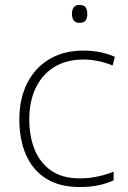

<svg xmlns="http://www.w3.org/2000/svg" viewBox="-20 -744 514 774"><path d="M302 10Q220 10 166 -24Q112 -58 85 -119.5Q58 -181 58 -262Q58 -346 89.5 -408.5Q121 -471 179 -505.5Q237 -540 316 -540Q353 -540 384.5 -533.5Q416 -527 443 -515L434 -480Q405 -492 374.5 -498Q344 -504 316 -504Q248 -504 199 -474Q150 -444 124 -389.5Q98 -335 98 -262Q98 -195 119.5 -141.5Q141 -88 186 -56.5Q231 -25 301 -25Q339 -25 374 -32.5Q409 -40 438 -52V-17Q413 -5 378.5 2.5Q344 10 302 10ZM300 -724Q319 -724 325.5 -714Q332 -704 332 -688Q332 -672 325.5 -662Q319 -652 300 -652Q284 -652 277 -662Q270 -672 270 -688Q270 -704 277 -714Q284 -724 300 -724Z"/></svg>

Font: Noto Sans Kannada ExtraLight
Style: Regular
Weight: 200
Designer: Jelle Bosma - Monotype Design Team
Foundry: Monotype Imaging Inc.
Version: Version 2.005; ttfautohint (v1.8.4.7-5d5b)